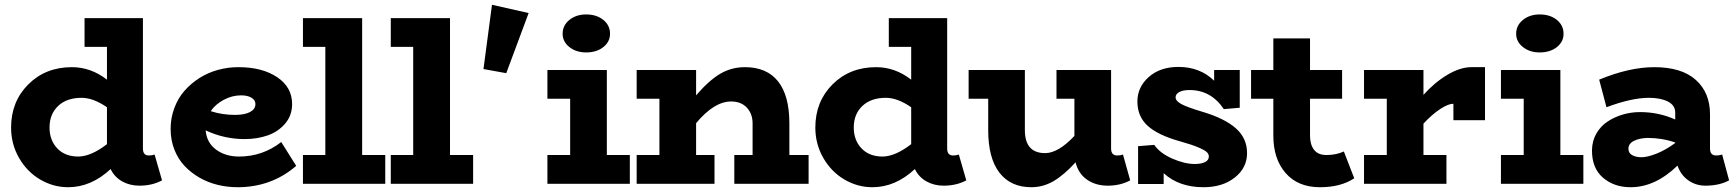

<svg xmlns="http://www.w3.org/2000/svg" viewBox="-20 -761 7186 795"><path d="M620.1 -121.1 650.9 -14.2Q610.4 7.8 557.1 7.8Q517.6 7.8 485.8 -10Q454.1 -27.8 438 -61Q357.4 14.2 262.2 14.2Q200.7 14.2 146.5 -17.6Q92.3 -49.3 59.1 -106.7Q25.9 -164.1 25.9 -232.9Q25.9 -340.3 97.2 -411.6Q168.5 -482.9 277.8 -482.9Q356 -482.9 422.9 -431.2V-566.9H330.1V-686H571.8V-146Q571.8 -117.2 596.2 -117.2Q610.4 -117.2 620.1 -121.1ZM185.1 -232.9Q185.1 -180.2 217.5 -146.2Q250 -112.3 306.2 -112.8Q358.4 -114.3 422.9 -164.1V-316.9Q366.2 -356 317.9 -356Q256.3 -356 220.7 -322.3Q185.1 -288.6 185.1 -232.9Z M1144.5 -172.9 1206.5 -74.2Q1104 14.2 963.9 14.2Q921.4 14.2 881.1 4.4Q840.8 -5.4 805.7 -25.6Q770.5 -45.9 743.9 -74.2Q717.3 -102.5 701.9 -141.8Q686.5 -181.2 686.5 -227.1Q686.5 -272.5 701.7 -313.2Q716.8 -354 743.4 -384.5Q770 -415 805.2 -437.5Q840.3 -460 881.8 -471.4Q923.3 -482.9 966.8 -482.9Q1065.9 -482.9 1127.7 -441.4Q1189.5 -399.9 1189.5 -330.1Q1189.5 -283.2 1160.9 -249.5Q1132.3 -215.8 1088.6 -200.4Q1044.9 -185.1 992.7 -185.1Q908.7 -185.1 831.5 -221.2Q835.9 -169.9 874.8 -141.4Q913.6 -112.8 969.7 -112.8Q1067.4 -112.8 1144.5 -172.9ZM978.5 -366.2Q941.4 -366.2 907.2 -348.1Q873 -330.1 852.5 -300.8Q899.9 -285.2 953.6 -285.2Q994.6 -285.6 1016.1 -297.6Q1037.6 -309.6 1037.6 -330.1Q1037.6 -346.2 1021.5 -356.2Q1005.4 -366.2 978.5 -366.2Z M1479.5 -119.1H1575.2V0H1234.4V-119.1H1327.1V-566.9H1234.4V-686H1479.5Z M1843.3 -119.1H1939V0H1598.1V-119.1H1690.9V-566.9H1598.1V-686H1843.3Z M2017.1 -741.2 2168.9 -707 2076.2 -458 1981.9 -475.1Z M2406.7 -543.9Q2365.7 -543.9 2337.6 -566.2Q2309.6 -588.4 2309.6 -621.1Q2309.6 -655.8 2337.6 -678.5Q2365.7 -701.2 2406.7 -701.2Q2450.2 -701.2 2478 -678.7Q2505.9 -656.2 2505.9 -621.1Q2505.9 -587.9 2478 -565.9Q2450.2 -543.9 2406.7 -543.9ZM2492.7 -119.1H2587.9V0H2246.6V-119.1H2340.8V-352.1H2246.6V-471.2H2492.7Z M3248.5 -119.1H3328.1V0H3020.5V-119.1H3096.2V-250Q3096.2 -289.6 3072.5 -315.2Q3048.8 -340.8 3007.3 -340.8Q2937 -340.8 2862.3 -251V-119.1H2938.5V0H2616.2V-119.1H2710.4V-352.1H2616.2V-471.2H2862.3V-366.2Q2914.6 -427.2 2961.4 -455.1Q3008.3 -482.9 3064.5 -482.9Q3154.8 -482.9 3201.7 -424.1Q3248.5 -365.2 3248.5 -250Z M3950.2 -121.1 3981 -14.2Q3940.4 7.8 3887.2 7.8Q3847.7 7.8 3815.9 -10Q3784.2 -27.8 3768.1 -61Q3687.5 14.2 3592.3 14.2Q3530.8 14.2 3476.6 -17.6Q3422.4 -49.3 3389.2 -106.7Q3356 -164.1 3356 -232.9Q3356 -340.3 3427.2 -411.6Q3498.5 -482.9 3607.9 -482.9Q3686 -482.9 3752.9 -431.2V-566.9H3660.2V-686H3901.9V-146Q3901.9 -117.2 3926.3 -117.2Q3940.4 -117.2 3950.2 -121.1ZM3515.1 -232.9Q3515.1 -180.2 3547.6 -146.2Q3580.1 -112.3 3636.2 -112.8Q3688.5 -114.3 3752.9 -164.1V-316.9Q3696.3 -356 3647.9 -356Q3586.4 -356 3550.8 -322.3Q3515.1 -288.6 3515.1 -232.9Z M4629.9 -121.1 4659.7 -14.2Q4619.1 7.8 4566.9 7.8Q4516.6 7.8 4480.7 -17.3Q4444.8 -42.5 4433.6 -88.9Q4384.8 -35.6 4341.8 -10.7Q4298.8 14.2 4250.5 14.2Q4164.6 14.2 4118.2 -46.1Q4071.8 -106.4 4071.8 -222.2V-352.1H3990.7V-471.2H4223.6V-222.2Q4223.6 -127 4307.6 -127Q4361.8 -127 4428.7 -198.2V-352.1H4354.5V-471.2H4580.6V-146Q4580.6 -117.2 4606 -117.2Q4620.1 -117.2 4629.9 -121.1Z M4959.5 -297.9Q5050.3 -271 5096.9 -230Q5143.6 -189 5143.6 -127Q5143.6 -65.9 5092.8 -25.9Q5042 14.2 4963.4 14.2Q4861.8 14.2 4798.3 -43.9V1H4692.4V-155.8L4759.3 -161.1Q4783.2 -126.5 4834.2 -104.2Q4885.3 -82 4926.3 -82Q4954.6 -82 4970 -90.1Q4985.4 -98.1 4985.4 -112.8Q4985.4 -122.6 4977.5 -130.6Q4969.7 -138.7 4942.6 -150.4Q4915.5 -162.1 4866.2 -175.8Q4774.9 -201.2 4732.2 -240Q4689.5 -278.8 4689.5 -340.8Q4689.5 -400.4 4736.6 -442.1Q4783.7 -483.9 4859.4 -483.9Q4948.7 -483.9 5007.3 -426.8V-471.2H5113.3V-314.9L5047.4 -309.1Q4994.6 -388.2 4905.3 -388.2Q4878.4 -388.2 4863 -379.9Q4847.7 -371.6 4847.7 -357.9Q4847.7 -343.3 4871.1 -330.3Q4894.5 -317.4 4959.5 -297.9Z M5544.4 -133.8 5587.4 -22.9Q5532.2 14.2 5445.3 14.2Q5354.5 14.2 5303.5 -44.2Q5252.4 -102.5 5252.4 -199.2V-352.1H5160.2V-471.2H5252.4V-602.1H5404.3V-471.2H5537.1V-352.1H5404.3V-199.2Q5404.3 -162.6 5420.9 -140.9Q5437.5 -119.1 5472.2 -119.1Q5512.7 -119.1 5544.4 -133.8Z M6072.3 -482.9H6128.9V-263.2H5998V-331.1Q5978 -332 5944.1 -310.1Q5910.2 -288.1 5874 -249V-119.1H5969.2V0H5627.9V-119.1H5722.2V-352.1H5627.9V-471.2H5874V-368.2Q5921.4 -420.9 5974.1 -451.9Q6026.9 -482.9 6072.3 -482.9Z M6355 -543.9Q6314 -543.9 6285.9 -566.2Q6257.8 -588.4 6257.8 -621.1Q6257.8 -655.8 6285.9 -678.5Q6314 -701.2 6355 -701.2Q6398.4 -701.2 6426.3 -678.7Q6454.1 -656.2 6454.1 -621.1Q6454.1 -587.9 6426.3 -565.9Q6398.4 -543.9 6355 -543.9ZM6440.9 -119.1H6536.1V0H6194.8V-119.1H6289.1V-352.1H6194.8V-471.2H6440.9Z M7110.8 -121.1 7139.6 -14.2Q7099.1 7.8 7041.5 7.8Q7002.4 7.8 6971.2 -13.9Q6939.9 -35.6 6925.8 -75.2Q6833.5 14.2 6731.9 14.2Q6663.1 14.2 6617.2 -25.4Q6571.3 -64.9 6571.8 -139.2Q6572.3 -177.7 6590.3 -208.7Q6608.4 -239.7 6637.5 -258.5Q6666.5 -277.3 6700.7 -287.1Q6734.9 -296.9 6770.5 -296.9Q6848.6 -296.9 6916.5 -266.1V-294.9Q6916.5 -325.2 6886 -340.6Q6855.5 -356 6807.6 -356Q6735.4 -356 6631.8 -316.9L6601.6 -431.2Q6726.6 -482.9 6829.6 -482.9Q6942.9 -482.9 7001.7 -430.2Q7060.5 -377.4 7060.5 -288.1V-146Q7060.5 -117.2 7085.9 -117.2Q7099.1 -117.2 7110.8 -121.1ZM6722.7 -145Q6722.7 -127.4 6738 -118.7Q6753.4 -109.9 6776.9 -109.9Q6800.3 -109.9 6837.6 -124.3Q6875 -138.7 6916.5 -168.9V-170.9Q6862.3 -189.9 6801.8 -189.9Q6768.1 -189 6745.4 -177.7Q6722.7 -166.5 6722.7 -145Z"/></svg>

Font: BioRhyme ExtraBold
Style: Regular
Weight: 800
Designer: Aoife Mooney
Foundry: Aoife Mooney Type
Version: Version 1.500;PS 001.500;hotconv 1.0.88;makeotf.lib2.5.64775